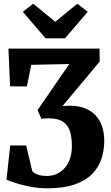

<svg xmlns="http://www.w3.org/2000/svg" viewBox="-20 -1005 600 1035"><path d="M235.5 10Q187 10 142.2 1.2Q97.5 -7.5 63.8 -18.5Q30 -29.5 15 -36.5L35 -221H121L154 -82.5Q156 -79 165 -72.8Q174 -66.5 190.5 -61.5Q207 -56.5 231.5 -56.5Q262.5 -56.5 287.2 -68Q312 -79.5 330.2 -101Q348.5 -122.5 358 -152.2Q367.5 -182 367.5 -218Q367.5 -258.5 358.8 -292Q350 -325.5 323.5 -346Q297 -366.5 243.5 -367.5Q234.5 -367.5 224.2 -367Q214 -366.5 203.5 -364.5L182.5 -411.5L305 -589.5L354 -660L148.5 -655.5L125 -539L34.5 -539.5L25.5 -743H516.5L517.5 -673.5L316.5 -432.5Q326.5 -434 336.5 -434.8Q346.5 -435.5 355.5 -435Q403 -435 438.2 -421Q473.5 -407 496.5 -381.8Q519.5 -356.5 530.8 -321.8Q542 -287 542 -246Q542 -193 526.2 -146.8Q510.5 -100.5 474.8 -65.2Q439 -30 380.5 -10Q322 10 235.5 10ZM225.5 -798.5 103 -941.5 159 -985 278 -887.5 397 -985 453 -941.5 330.5 -798.5Z"/></svg>

Font: Merriweather 24pt SemiCondensed Black
Style: Regular
Weight: 900
Width: 4
Designer: Eben Sorkin
Foundry: Eben Sorkin
Version: Version 2.100